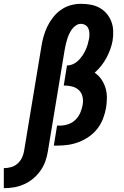

<svg xmlns="http://www.w3.org/2000/svg" viewBox="-129 -763 649 1006"><path d="M-109 223V118Q-91 118 -72 113Q-53 108 -38 95Q-23 82 -14.5 64.5Q-6 47 -3 29L88 -520Q92 -546 99.5 -572.5Q107 -599 119 -624Q131 -649 149 -672Q167 -695 190.5 -711.5Q214 -728 241 -735.5Q268 -743 295 -743Q321 -743 346 -738.5Q371 -734 392 -722.5Q413 -711 429 -692.5Q445 -674 454 -651Q463 -628 464 -602Q465 -576 461 -550Q457 -527 448.5 -504Q440 -481 428.5 -459.5Q417 -438 401.5 -418.5Q386 -399 367 -382Q388 -368 402 -347.5Q416 -327 423.5 -303Q431 -279 431 -252.5Q431 -226 427 -200Q422 -171 411.5 -143Q401 -115 382.5 -90.5Q364 -66 338.5 -48Q313 -30 284.5 -19Q256 -8 227.5 -4Q199 0 170 0H153L170 -105H187Q208 -105 229.5 -112.5Q251 -120 267 -136Q283 -152 291.5 -172Q300 -192 304 -213Q308 -235 303.5 -256Q299 -277 284 -291Q269 -305 248 -310Q227 -315 205 -315L222 -420Q238 -420 253.5 -427Q269 -434 281 -445.5Q293 -457 302.5 -471Q312 -485 319 -500Q326 -515 330.5 -530.5Q335 -546 338 -562Q340 -575 339.5 -588.5Q339 -602 334 -613.5Q329 -625 318.5 -631.5Q308 -638 294 -638Q281 -638 268.5 -629.5Q256 -621 247.5 -609Q239 -597 233 -584Q227 -571 223 -557.5Q219 -544 215.5 -530Q212 -516 210 -503L122 29Q118 55 109 81Q100 107 83.5 130.5Q67 154 45 172.5Q23 191 -3 202.5Q-29 214 -55.5 218.5Q-82 223 -109 223Z"/></svg>

Font: Iosevka Term Curly Extrabold
Style: Italic
Weight: 800
Italic angle: -9°
Designer: Belleve Invis
Foundry: Belleve Invis
Version: Version 32.3.0